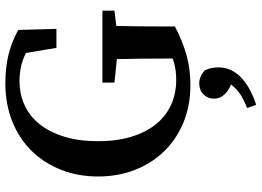

<svg xmlns="http://www.w3.org/2000/svg" viewBox="-150 -567 978 718"><g transform="rotate(-90 339.0 -208.0)"><path d="M658 -269 601 -262Q600 -219 599.5 -175.5Q599 -132 599 -87V-43Q546 -15 493.5 0Q441 15 380 15Q303 15 240 -11Q177 -37 132 -83.5Q87 -130 62.5 -193Q38 -256 38 -331Q38 -405 63 -468.5Q88 -532 133.5 -578.5Q179 -625 243.5 -651Q308 -677 387 -677Q442 -677 490 -666Q538 -655 586 -629L590 -486H519L500 -600Q474 -613 448.5 -618.5Q423 -624 395 -624Q345 -624 303.5 -604.5Q262 -585 232.5 -547.5Q203 -510 186.5 -455.5Q170 -401 170 -331Q170 -261 186.5 -206.5Q203 -152 233 -114.5Q263 -77 305.5 -57.5Q348 -38 400 -38Q443 -38 479 -51V-87Q479 -130 478.5 -173Q478 -216 477 -260L389 -269V-314H658ZM294 227Q323 216 344 202.5Q365 189 382 167Q359 158 344 141.5Q329 125 329 103Q329 80 345 64Q361 48 386 48Q398 48 410.5 53Q423 58 435 69Q442 84 444 96.5Q446 109 446 120Q446 147 434.5 169.5Q423 192 403.5 209Q384 226 359 239Q334 252 306 261Z"/></g></svg>

Font: Source Serif Pro Semibold
Style: Regular
Weight: 600
Designer: Frank Grießhammer
Foundry: Adobe Systems Incorporated
Version: Version 1.014;PS Version 1.0;hotconv 1.0.73;makeotf.lib2.5.5